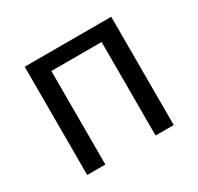

<svg xmlns="http://www.w3.org/2000/svg" viewBox="-122 -688 861 834"><g transform="rotate(-30 309.0 -271.5)"><path d="M92 -543H526V0H435V-469H183V0H92Z"/></g></svg>

Font: 思源黑体R
Style: Regular
Weight: 400
Designer: Ryoko NISHIZUKA  (kana & ideographs); Paul D. Hunt (Latin, Greek & Cyrillic); Wenlong ZHANG  (bopomofo); Sandoll Communi
Foundry: Adobe Systems Incorporated
Version: Version 1.00 June 24, 2014, initial release